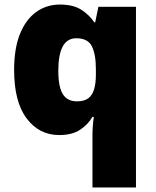

<svg xmlns="http://www.w3.org/2000/svg" viewBox="-20 -583 683 843"><path d="M386 11Q386 -9 387.5 -29.5Q389 -50 392 -70H386Q367 -37 332 -13.5Q297 10 240 10Q152 10 97 -63Q42 -136 42 -276Q42 -370 67.5 -433.5Q93 -497 138.5 -530Q184 -563 243 -563Q301 -563 336.5 -540.5Q372 -518 394 -485H398L412 -553H577V240H386ZM318 -138Q349 -138 367 -151Q385 -164 393 -190.5Q401 -217 401 -256V-279Q401 -344 383.5 -379.5Q366 -415 315 -415Q275 -415 255.5 -379Q236 -343 236 -273Q236 -201 256 -169.5Q276 -138 318 -138Z"/></svg>

Font: Noto Sans Armenian Black
Style: Regular
Weight: 900
Version: Version 2.007